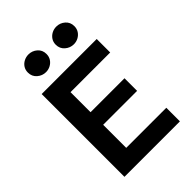

<svg xmlns="http://www.w3.org/2000/svg" viewBox="-264 -1036 1148 1148"><g transform="rotate(-45 310.0 -462.0)"><path d="M88.5 0V-700H554V-586H218.5V-416.5H505.5V-310H218.5V-115H557.5V0ZM200 -774Q169 -774 145 -794.8Q121 -815.5 121 -849Q121 -871.5 132 -888.2Q143 -905 161.2 -914.2Q179.5 -923.5 200 -923.5Q231 -923.5 254.8 -903Q278.5 -882.5 278.5 -849Q278.5 -826.5 267.5 -809.8Q256.5 -793 238.5 -783.5Q220.5 -774 200 -774ZM435.5 -774Q404.5 -774 380.5 -794.8Q356.5 -815.5 356.5 -849Q356.5 -871 367.5 -887.8Q378.5 -904.5 396.5 -914Q414.5 -923.5 435.5 -923.5Q466.5 -923.5 490.2 -903Q514 -882.5 514 -849Q514 -826.5 503 -809.8Q492 -793 474 -783.5Q456 -774 435.5 -774Z"/></g></svg>

Font: Geologica Cursive Medium
Style: Regular
Weight: 500
Designer: Sindre Bremnes, Frode Helland
Foundry: Monokrom Skriftforlag AS
Version: Version 1.010;gftools[0.9.28]